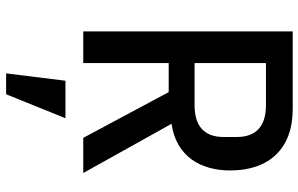

<svg xmlns="http://www.w3.org/2000/svg" viewBox="-198 -540 995 640"><g transform="rotate(90 300.0 -220.5)"><path d="M190.7 -284.8H287.6L440 0H557.2L393.1 -294.4C445.7 -301.5 486.2 -325.6 512.4 -361.9C536.2 -395.2 548.7 -438.9 548.7 -490.1C548.7 -619 476.2 -698.2 344.8 -698.2H85.2V0H190.7ZM190.7 -371.1V-609H331.3C401.3 -609 437.1 -576 437.1 -512.4V-467.7C437.1 -403.8 401.3 -371.1 331.3 -371.1ZM225.1 257.1H294.7L374.6 59.3H249.6Z"/></g></svg>

Font: Margiela Mono Medium
Style: Regular
Weight: 500
Designer: Mike Abbink, Paul van der Laan, Pieter van Rosmalen
Foundry: Bold Monday
Version: Version 2.003 2021